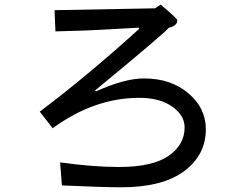

<svg xmlns="http://www.w3.org/2000/svg" viewBox="-20 -754 1040 813"><path d="M242.2 31.2 234.4 -66.4Q375 -46.9 484.4 -46.9Q625 -46.9 693.4 -93.8Q761.7 -140.6 761.7 -214.8Q761.7 -265.6 709 -302.7Q656.2 -339.8 570.3 -339.8Q378.9 -339.8 203.1 -210.9L148.4 -281.2Q355.5 -437.5 570.3 -632.8L566.4 -636.7L347.7 -625L214.8 -621.1L210.9 -710.9L636.7 -718.8L660.2 -734.4Q730.5 -675.8 730.5 -668Q730.5 -644.5 695.3 -636.7Q671.9 -609.4 382.8 -371.1L386.7 -367.2Q507.8 -421.9 589.8 -421.9Q703.1 -421.9 777.3 -359.4Q851.6 -296.9 851.6 -207Q851.6 -97.7 759.8 -29.3Q668 39.1 492.2 39.1Q421.9 39.1 242.2 31.2Z"/></svg>

Font: Droid Sans Fallback
Style: Regular
Weight: 400
Designer: Steve Matteson
Foundry: Ascender Corporation
Version: 3.00 (Khmer version)